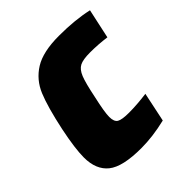

<svg xmlns="http://www.w3.org/2000/svg" viewBox="-151 -622 733 733"><g transform="rotate(-45 215.5 -255.0)"><path d="M17 -122Q17 -170 35 -257Q56 -356 77.5 -408Q99 -460 145.5 -489Q192 -518 278 -518Q365 -518 431 -503L405 -383Q361 -389 317 -389Q279 -389 261.5 -380Q244 -371 233.5 -345Q223 -319 210 -255Q195 -189 195 -163Q195 -137 208.5 -129Q222 -121 260 -121Q303 -121 355 -128L330 -9Q260 8 197 8Q97 8 57 -24Q17 -56 17 -122Z"/></g></svg>

Font: Saira Semi Condensed ExtraBold
Style: Italic
Weight: 800
Width: 4
Italic angle: -12°
Designer: Hector Gatti with collaboration of the Omnibus-Type team
Foundry: Omnibus-Type
Version: Version 1.001; ttfautohint (v1.8)